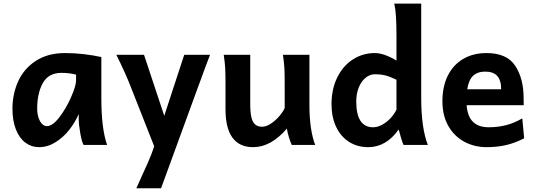

<svg xmlns="http://www.w3.org/2000/svg" viewBox="-20 -801 2963 1061"><path d="M415 -143.1V-170.9Q395.5 -125.5 362.8 -83.7Q330.1 -42 286.6 -14.9Q243.2 12.2 195.3 12.2Q153.8 12.2 120.6 -12.5Q87.4 -37.1 68.1 -85.2Q48.8 -133.3 48.8 -200.2Q48.8 -281.7 80.6 -351.8Q112.3 -421.9 178.2 -464.8Q244.1 -507.8 340.3 -507.8Q391.6 -507.8 443.8 -501.7Q496.1 -495.6 540 -485.8V-258.8Q540 -91.3 571.8 0H441.9Q432.1 -16.1 423.6 -64.7Q415 -113.3 415 -143.1ZM319.8 -398.4Q248.5 -398.4 217 -342.5Q185.5 -286.6 185.5 -200.2Q185.5 -172.4 192.9 -150.4Q200.2 -128.4 212.4 -116.2Q224.6 -104 239.3 -104Q270.5 -104 308.1 -153.1Q345.7 -202.1 373 -264.6Q400.4 -327.1 400.4 -356.4V-388.7Q361.3 -398.4 319.8 -398.4Z M887.7 -161.1 998 -498H1140.6Q1112.8 -426.3 1089.4 -360.4Q1083 -342.8 1076.2 -325.2L870.1 239.3H733.4L751.5 199.2Q780.8 135.7 799.8 92Q818.8 48.3 832 7.8V7.3L701.2 -324.7Q672.9 -397.5 623 -498H775.9Z M1565.4 -90.3Q1477.1 12.2 1378.9 12.2Q1302.7 12.2 1264.4 -40.5Q1226.1 -93.3 1226.1 -197.8V-341.8Q1226.1 -393.1 1224.4 -425Q1222.7 -457 1216.3 -498H1362.8V-227.1Q1362.8 -181.6 1368.9 -154.3Q1375 -127 1389.4 -113.8Q1403.8 -100.6 1428.7 -100.6Q1449.7 -100.6 1475.1 -116.7Q1500.5 -132.8 1521.7 -157Q1543 -181.2 1553.2 -204.1V-341.8Q1553.2 -394 1551.5 -424.8Q1549.8 -455.6 1543.5 -498H1689.9V-219.7Q1689.9 -84.5 1721.7 0H1592.3Q1584 -18.6 1576.4 -43Q1568.8 -67.4 1565.4 -90.3Z M2344.2 0H2210Q2204.6 -11.7 2197 -35.9Q2189.5 -60.1 2183.1 -85.4Q2149.4 -37.6 2107.2 -12.7Q2064.9 12.2 2014.6 12.2Q1954.6 12.2 1908.7 -17.1Q1862.8 -46.4 1837.4 -100.1Q1812 -153.8 1812 -224.6Q1812 -309.1 1843.8 -373.3Q1875.5 -437.5 1930.2 -472.7Q1984.9 -507.8 2051.3 -507.8Q2078.1 -507.8 2109.9 -496.1Q2141.6 -484.4 2170.9 -466.3V-603Q2170.9 -665 2168.2 -708.5Q2165.5 -752 2158.7 -781.2H2307.6V-258.8Q2307.6 -95.2 2344.2 0ZM2051.3 -390.6Q2024.9 -390.6 2001.5 -372.3Q1978 -354 1963.4 -319.6Q1948.7 -285.2 1948.7 -239.3Q1948.7 -169.4 1971.9 -133.5Q1995.1 -97.7 2041.5 -97.7Q2066.4 -97.7 2091.8 -111.6Q2117.2 -125.5 2138.2 -147.9Q2159.2 -170.4 2170.9 -195.3V-360.4Q2136.2 -377.4 2110.4 -384Q2084.5 -390.6 2051.3 -390.6Z M2558.6 -219.7Q2563.5 -157.2 2594 -127.4Q2624.5 -97.7 2680.7 -97.7Q2731 -97.7 2776.6 -109.4Q2822.3 -121.1 2866.2 -147L2876.5 -36.6Q2824.7 -10.3 2775.6 1Q2726.6 12.2 2668.5 12.2Q2602.1 12.2 2546.6 -17.3Q2491.2 -46.9 2458 -104.2Q2424.8 -161.6 2424.8 -241.7Q2424.8 -322.3 2454.3 -382.3Q2483.9 -442.4 2539.1 -475.1Q2594.2 -507.8 2668.5 -507.8Q2780.8 -507.8 2827.1 -437.5Q2873.5 -367.2 2873.5 -259.8L2874 -219.7ZM2749.5 -307.6Q2749.5 -357.9 2727.5 -381.6Q2705.6 -405.3 2661.6 -405.3Q2618.7 -405.3 2594.2 -382.1Q2569.8 -358.9 2562 -307.6Z"/></svg>

Font: Lesson One
Style: Bold
Weight: 700
Designer: But Ko, Victor Gaultney, Annie Olsen, Julie Remington, Don Collingsworth, Eric Hays, Becca Hirsbrunner
Version: Version 1.100